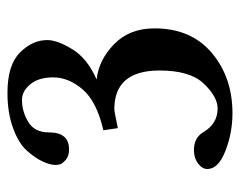

<svg xmlns="http://www.w3.org/2000/svg" viewBox="-86 -564 661 530"><g transform="rotate(-90 245.0 -299.5)"><path d="M233.9 -569.8Q201.7 -569.8 172.9 -552.5Q144 -535.2 144 -495.1Q144 -439.9 97.2 -439.9Q78.1 -439.9 67.6 -449.5Q57.1 -459 55.7 -465.6Q54.2 -472.2 54.2 -477.1Q54.2 -492.2 63.7 -512.7Q73.2 -533.2 93.5 -556.2Q113.8 -579.1 156 -594.5Q198.2 -609.9 252.9 -609.9Q330.1 -609.9 364.5 -575.4Q398.9 -541 398.9 -500Q398.9 -472.2 373.5 -430.7Q348.1 -389.2 290 -363.8Q344.2 -357.9 387.7 -315.4Q431.2 -272.9 431.2 -204.1Q431.2 -103 363.5 -45.9Q295.9 11.2 196.8 11.2Q142.6 11.2 92.8 -8.3Q43 -27.8 43 -58.1Q43 -72.3 58.1 -83.7Q73.2 -95.2 95.2 -95.2Q129.4 -95.2 145 -68.8Q168 -29.8 210 -29.8Q242.2 -29.8 278.6 -67.9Q314.9 -106 314.9 -189.9Q314.9 -314.9 208 -314.9Q201.2 -314.9 155.8 -305.2L149.9 -345.2Q229 -363.3 262.5 -402.1Q295.9 -440.9 295.9 -483.9Q295.9 -523.9 276.9 -546.9Q257.8 -569.8 233.9 -569.8Z"/></g></svg>

Font: Linux Libertine
Style: Semibold
Weight: 600
Designer: Philipp H. Poll
Foundry: Philipp H. Poll
Version: Version 5.1.2 ; ttfautohint (v0.9)